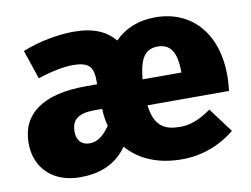

<svg xmlns="http://www.w3.org/2000/svg" viewBox="-66 -644 990 756"><g transform="rotate(-10 429.0 -266.5)"><path d="M837 -275C837 -451 737 -551 597 -551C526 -551 474 -527 434 -487C401 -527 351 -551 270 -551C210 -551 131 -537 65 -510L104 -394C157 -412 210 -422 243 -422C304 -422 326 -405 326 -347V-331H280C109 -331 20 -266 20 -149C20 -51 87 18 198 18C271 18 339 -4 386 -71C432 -17 505 18 604 18C693 18 764 -15 817 -58L744 -156C698 -124 661 -109 620 -109C559 -109 517 -129 507 -215H833C835 -233 837 -258 837 -275ZM661 -319H506C513 -408 540 -436 587 -436C644 -436 660 -389 661 -325ZM257 -107C224 -107 206 -129 206 -163C206 -212 236 -232 298 -232H329V-227C330 -205 333 -183 339 -163C315 -129 291 -107 257 -107Z"/></g></svg>

Font: Fira Sans ExtraBold
Style: Regular
Weight: 800
Designer: bBox Type GmbH & Carrois Corporate GbR & Edenspiekermann AG
Foundry: bBox Type GmbH & Carrois Corporate GbR & Edenspiekermann AG
Version: Version 4.300;PS 004.300;hotconv 1.0.88;makeotf.lib2.5.64775